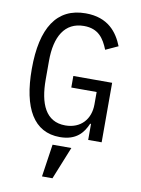

<svg xmlns="http://www.w3.org/2000/svg" viewBox="-102 -778 804 1097"><g transform="rotate(10 300.0 -229.5)"><path d="M443.9 0H522V-345.2H296.9V-278.1H443.9V-206C443.9 -120 389.9 -58.9 300.1 -58.9C186.1 -58.9 144.9 -158 144.9 -297.9V-405.9C144.9 -546.2 196 -637.1 307.9 -637.1C392 -637.1 425.1 -585.9 449.9 -524.1L522 -557.2C491.8 -633.2 436.1 -709.9 305 -709.9C137.1 -709.9 56.1 -582 56.1 -344.1C56.1 -116.1 130 12.1 280.9 12.1C377.1 12.1 415.8 -39.1 438.9 -93H443.9ZM220.2 251.1H280.9L357.2 62.1H248.2Z"/></g></svg>

Font: Margiela Mono
Style: Regular
Weight: 400
Designer: Mike Abbink, Paul van der Laan, Pieter van Rosmalen
Foundry: Bold Monday
Version: Version 2.003 2021